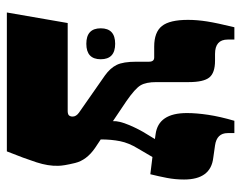

<svg xmlns="http://www.w3.org/2000/svg" viewBox="-90 -596 687 546"><g transform="rotate(90 253.0 -323.5)"><path d="M452 -146Q452 -161 444 -194Q436 -227 401 -251L377 -267Q377 -297 382 -322Q387 -347 403 -373L427 -414L476 -408Q482 -432 486.5 -455.5Q491 -479 491 -504Q491 -580 429 -587L394 -592Q359 -597 359 -628V-647H324Q312 -606 307 -572.5Q302 -539 302 -512Q302 -431 362 -423L376 -421L362 -398Q348 -376 336 -347.5Q324 -319 325 -302L326 -301L268 -340Q232 -365 223 -380.5Q214 -396 214 -425V-517Q214 -559 201 -575.5Q188 -592 153 -592H134Q93 -592 93 -628V-647H58Q46 -598 41.5 -569.5Q37 -541 37 -515Q37 -463 54.5 -441Q72 -419 113 -419H144Q156 -419 156 -404V-368Q156 -331 165 -312.5Q174 -294 195 -279L301 -205Q312 -197 312 -187Q312 -180 308 -176Q304 -173 296 -173H46L16 0H411Q431 -50 442 -84Q453 -118 452 -146ZM61 -267Q61 -226 105 -226Q149 -226 149 -267Q149 -308 105 -308Q61 -308 61 -267Z"/></g></svg>

Font: Noto Serif Hebrew SemiCondensed Extra
Style: Regular
Weight: 800
Width: 4
Designer: Monotype Design Team
Foundry: Monotype Imaging Inc.
Version: Version 1.901